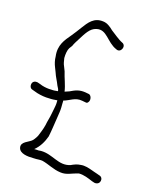

<svg xmlns="http://www.w3.org/2000/svg" viewBox="-100 -691 616 770"><g transform="rotate(15 208.5 -305.5)"><path d="M28 -317C15 -312 15 -287 30 -284L52 -276C69 -271 86 -268 103 -268C114 -267 126 -268 137 -269V-263C137 -252 135 -242 133 -232L129 -212C126 -194 120 -178 117 -161L113 -147C112 -143 110 -138 108 -133L102 -118C100 -110 89 -95 84 -90C71 -77 36 -72 42 -46C47 -24 79 -20 104 -20C113 -20 121 -19 128 -20C134 -20 139 -20 143 -19C170 -12 193 3 223 7C250 11 266 -1 297 -8C317 -8 338 1 354 8L366 12C392 17 398 -17 377 -22L366 -26C358 -29 350 -31 343 -34C329 -39 312 -45 295 -43C281 -43 264 -36 256 -32C208 -16 176 -56 126 -56C120 -55 113 -55 106 -56H98C118 -72 132 -95 141 -120C147 -148 150 -175 155 -205L158 -225C160 -237 160 -251 160 -264C160 -268 161 -271 160 -274C186 -281 204 -299 234 -293L250 -290C253 -289 257 -291 259 -294C268 -304 263 -323 253 -326L237 -329C211 -333 195 -326 174 -316L156 -310C152 -338 141 -362 135 -389L128 -407C126 -412 124 -416 123 -422L120 -440C120 -456 123 -474 129 -483L138 -495C143 -507 151 -518 157 -528C173 -553 188 -581 215 -586C257 -595 270 -546 312 -528C333 -516 349 -551 328 -560C311 -568 290 -587 276 -597C264 -609 250 -620 234 -622C194 -628 174 -601 154 -574C145 -562 135 -548 124 -535C103 -510 79 -484 85 -437C85 -422 89 -406 94 -394L101 -376C107 -357 115 -345 122 -326C126 -317 130 -313 130 -305C121 -304 112 -303 103 -304C90 -304 77 -306 64 -310L42 -318C37 -319 33 -319 28 -317Z"/></g></svg>

Font: Stray Cat
Style: SuCn
Weight: 400
Version: Version 1.0